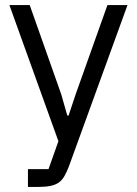

<svg xmlns="http://www.w3.org/2000/svg" viewBox="-20 -536 539 756"><path d="M403 -516H482L251 120Q242 143 233 158.5Q224 174 211 183Q198 192 178.5 196Q159 200 131 200H90V130H171L210 20L17 -516H97L221 -165L245 -81H250L278 -165Z"/></svg>

Font: IBMPlexSans
Style: Regular
Weight: 400
Designer: Mike Abbink, Paul van der Laan, Pieter van Rosmalen
Foundry: Bold Monday
Version: Version 3.1